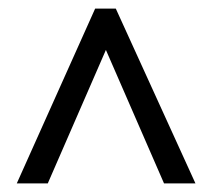

<svg xmlns="http://www.w3.org/2000/svg" viewBox="-20 -739 493 446"><path d="M201 -719H249L434 -313H361L226 -623L91 -313H19Z"/></svg>

Font: Noto Sans Devanagari Condensed
Style: Regular
Weight: 400
Width: 3
Designer: Jelle Bosma - Monotype Design Team
Foundry: Monotype Imaging Inc.
Version: Version 2.004; ttfautohint (v1.8.4.7-5d5b)